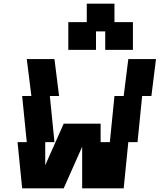

<svg xmlns="http://www.w3.org/2000/svg" viewBox="-20 -1020 865 1040"><path d="M150 -500H100L125 -250H75L100 0H325L425 -225V0H650L675 -250H725L750 -500H800L825 -700H675L650 -500H600L575 -250H525V-350H325L225 -125V-250H275L250 -500H300L275 -700H125ZM350 -750H500V-850H550V-750H700V-900H600V-1000H450V-900H350Z"/></svg>

Font: LS-VG5000 Bold Shifted
Style: Regular
Weight: 400
Designer: Justin Bihan, 2021
Foundry: Justin Bihan, 2021
Version: Version 1.000;Glyphs 3.1.2 (3151)